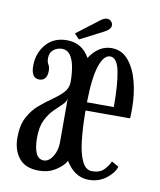

<svg xmlns="http://www.w3.org/2000/svg" viewBox="-76 -703 643 774"><g transform="rotate(10 245.5 -316.0)"><path d="M134.5 9Q80 9 53.5 -23.5Q27 -56 27 -108Q27 -158 44.5 -191Q62 -224 87.8 -246Q113.5 -268 139 -285.5Q164.5 -303 182 -321.5Q199.5 -340 199.5 -366.5Q199.5 -399 194.2 -427.5Q189 -456 176.5 -473.5Q164 -491 143 -491Q123.5 -491 108.2 -479.2Q93 -467.5 93 -445Q93 -427.5 99 -419Q105 -410.5 105 -392Q105 -374.5 96.8 -363.8Q88.5 -353 72.5 -353Q39.5 -353 39.5 -403.5Q39.5 -455 70.8 -491.8Q102 -528.5 156 -528.5Q218.5 -528.5 249.5 -472.5Q286 -528.5 339 -528.5Q381 -528.5 408.2 -496Q435.5 -463.5 448.8 -412.2Q462 -361 462 -303.5Q462 -293 461.8 -282.8Q461.5 -272.5 461 -262.5H278.5Q279 -193.5 285 -140.2Q291 -87 305.8 -56.5Q320.5 -26 347 -26Q378.5 -26 395.5 -43.8Q412.5 -61.5 419 -79L448.5 -62Q439 -34 409 -11.8Q379 10.5 339.5 10.5Q308.5 10.5 284.8 -5.8Q261 -22 244.5 -50.5Q241 -44.5 236.5 -38.5Q222.5 -21 196.8 -6Q171 9 134.5 9ZM339 -494.5Q313 -494.5 296.5 -445.8Q280 -397 278.5 -296H388.5Q388.5 -390 377.8 -442.2Q367 -494.5 339 -494.5ZM147.5 -35Q168 -35 183.8 -60Q199.5 -85 199.5 -118V-298.5Q198 -284 183.5 -270.8Q169 -257.5 150.8 -239.2Q132.5 -221 118.8 -193Q105 -165 105 -121Q105 -81.5 115 -58.2Q125 -35 147.5 -35ZM202.5 -540 182.5 -561 271 -628.5Q287 -642 300.5 -642Q314 -642 321 -629.5Q324 -624.5 324 -619Q324 -609.5 315.5 -601.2Q307 -593 295 -587.5Z"/></g></svg>

Font: Imbue 10pt
Style: Regular
Weight: 400
Designer: Tyler Finck
Foundry: Etcetera Type Company
Version: Version 1.102; ttfautohint (v1.8.3)